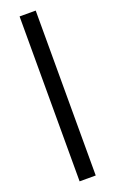

<svg xmlns="http://www.w3.org/2000/svg" viewBox="-157 -846 531 884"><g transform="rotate(-20 108.0 -404.0)"><path d="M69 -808H148V0H69Z"/></g></svg>

Font: Encode Sans Condensed
Style: Regular
Weight: 400
Designer: Pablo Impallari, Andres Torresi
Foundry: Pablo Impallari, Andres Torresi
Version: Version 1.000; ttfautohint (v1.00) -l 8 -r 50 -G 200 -x 14 -